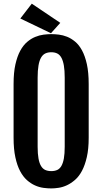

<svg xmlns="http://www.w3.org/2000/svg" viewBox="-20 -1029 562 1056"><path d="M262.2 7.3C274.3 7.3 287.8 6.2 302.7 3.9C317.7 1.6 332.8 -3 347.9 -10C363 -17 377.8 -26.8 392.3 -39.3C406.8 -51.8 419.6 -68.4 430.7 -89.1C441.7 -109.8 450.7 -135 457.5 -164.8C464.4 -194.6 467.8 -230.1 467.8 -271.5V-566.9C467.8 -609.5 464.4 -645.9 457.8 -676C451.1 -706.1 442.2 -731.4 431.2 -751.7C420.1 -772.1 407.4 -788.2 393.1 -800C378.7 -811.9 364 -820.9 348.9 -826.9C333.7 -832.9 318.6 -836.8 303.5 -838.6C288.3 -840.4 274.6 -841.3 262.2 -841.3C249.2 -841.3 235 -840.3 219.7 -838.4C204.4 -836.4 189 -832.3 173.6 -825.9C158.1 -819.6 143.3 -810.4 129.2 -798.3C115 -786.3 102.4 -770.1 91.3 -749.8C80.2 -729.4 71.4 -704.3 64.7 -674.6C58 -644.8 54.7 -608.9 54.7 -566.9V-271.5C54.7 -229.8 57.9 -193.9 64.5 -163.8C71 -133.7 79.7 -108.4 90.6 -87.9C101.5 -67.4 114 -50.9 128.2 -38.3C142.3 -25.8 157.1 -16.1 172.4 -9.3C187.7 -2.4 203.1 2 218.8 4.2C234.4 6.3 248.9 7.3 262.2 7.3ZM262.2 -87.9C249.5 -87.9 238.4 -90 229 -94.2C219.6 -98.5 211.8 -105.8 205.6 -116.2C199.4 -126.6 194.7 -140.4 191.7 -157.5C188.6 -174.6 187 -196.1 187 -222.2V-601.6C187 -628.3 188.6 -650.6 191.7 -668.5C194.7 -686.4 199.4 -700.8 205.6 -711.7C211.8 -722.6 219.6 -730.3 229 -734.9C238.4 -739.4 249.5 -741.7 262.2 -741.7C274.6 -741.7 285.4 -739.4 294.7 -734.9C304 -730.3 311.6 -722.6 317.6 -711.7C323.6 -700.8 328.2 -686.4 331.3 -668.5C334.4 -650.6 335.9 -628.3 335.9 -601.6V-222.2C335.9 -196.1 334.4 -174.6 331.3 -157.5C328.2 -140.4 323.6 -126.6 317.6 -116.2C311.6 -105.8 304 -98.5 294.7 -94.2C285.4 -90 274.6 -87.9 262.2 -87.9ZM91.8 -927.2 260.3 -846.2 311.5 -903.3 154.8 -1008.8Z"/></svg>

Font: Fjalla One
Style: Regular
Weight: 400
Designer: Irina Smirnova
Foundry: Irina Smirnova
Version: Version 1.001